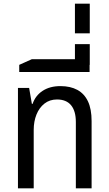

<svg xmlns="http://www.w3.org/2000/svg" viewBox="-20 -1028 595 1048"><path d="M78 0V-548H139L154 -461H158Q173 -506 212.5 -532Q252 -558 310 -558Q364 -558 402 -537.5Q440 -517 460 -475Q480 -433 480 -367V0H394V-362Q394 -422 368 -453.5Q342 -485 291 -485Q251 -485 222.5 -462.5Q194 -440 179 -402.5Q164 -365 164 -319V0Z M85 -635V-674L154 -705H469V-635ZM389 -674V-787H470V-674Z M389 -846V-1008H470V-846Z"/></svg>

Font: Noto Sans Thai SemiCondensed
Style: Regular
Weight: 400
Width: 4
Designer: Monotype Design Team
Foundry: Monotype Imaging Inc.
Version: Version 2.001